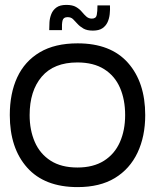

<svg xmlns="http://www.w3.org/2000/svg" viewBox="-20 -750 648 784"><path d="M297 14Q162 14 91 -65.5Q20 -145 20 -280Q20 -369 50.5 -434.5Q81 -500 142.5 -536.5Q204 -573 297 -573Q432 -573 502.5 -493.5Q573 -414 573 -280Q573 -193 541.5 -126.5Q510 -60 449 -23Q388 14 297 14ZM296 -66Q361 -66 404.5 -93.5Q448 -121 469.5 -169.5Q491 -218 491 -280Q491 -343 470 -391.5Q449 -440 405.5 -467.5Q362 -495 296 -495Q200 -495 150.5 -437Q101 -379 101 -280Q101 -219 122 -170.5Q143 -122 186.5 -94Q230 -66 296 -66ZM181 -627Q181 -642 182 -659Q183 -676 189.5 -692.5Q196 -709 210.5 -719.5Q225 -730 251 -730Q276 -730 290.5 -721.5Q305 -713 314 -702Q323 -691 332.5 -682.5Q342 -674 355 -674Q372 -674 375 -688.5Q378 -703 378 -728H429Q430 -711 428 -692.5Q426 -674 419 -659Q412 -644 398 -634.5Q384 -625 359 -625Q335 -625 320.5 -633.5Q306 -642 296.5 -652.5Q287 -663 278.5 -671.5Q270 -680 256 -680Q239 -680 235.5 -666.5Q232 -653 233 -627Z"/></svg>

Font: Darker Grotesque Light SemiBold
Style: Regular
Weight: 600
Version: Version 1.000;gftools[0.9.28]